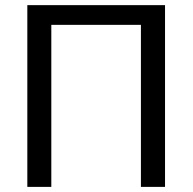

<svg xmlns="http://www.w3.org/2000/svg" viewBox="-20 -731 753 751"><path d="M86.9 0ZM625.5 0H531.2V-633.8H180.7V0H86.9V-710.9H625.5Z"/></svg>

Font: Roboto-o
Style: o-Regular
Weight: 400
Designer: Google
Version: Version 2.134; 2016; ttfautohint (v1.6)